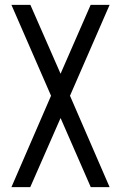

<svg xmlns="http://www.w3.org/2000/svg" viewBox="-20 -770 498 790"><path d="M27 0 190 -376 27 -750H105L242 -437.5H216.5L353 -750H431L268 -376L431 0H353.5L216.5 -313.5H242L104.5 0Z"/></svg>

Font: Mohave Light
Style: Regular
Weight: 400
Version: Version 2.003